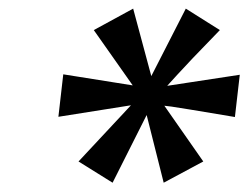

<svg xmlns="http://www.w3.org/2000/svg" viewBox="-20 -762 570 434"><path d="M234.5 -349 157.5 -397 276 -524 112 -498 123 -594 280 -569 192 -694 281 -742.5 322 -590 400 -742.5 477 -694Q438.5 -654.5 416 -630.8Q393.5 -607 381.8 -594.2Q370 -581.5 365.2 -576Q360.5 -570.5 358 -568L522 -593L511 -497.5Q442.5 -509 410.8 -514.2Q379 -519.5 368 -521Q357 -522.5 351.5 -523L439.5 -397L350 -349L311.5 -502Z"/></svg>

Font: Expletus Sans SemiBold
Style: Italic
Weight: 600
Italic angle: -7°
Version: Version 7.500